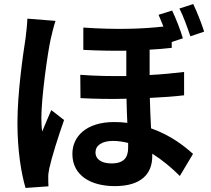

<svg xmlns="http://www.w3.org/2000/svg" viewBox="-20 -862 1040 947"><path d="M451 -111C451 -144 482 -167 538 -167C562 -167 587 -163 612 -157C612 -148 612 -140 612 -133C612 -85 591 -56 530 -56C482 -56 451 -75 451 -111ZM933 -842 865 -820C885 -781 904 -727 919 -683L987 -706C975 -744 952 -803 933 -842ZM254 -759 115 -770C114 -738 109 -699 106 -673C94 -596 66 -406 66 -255C66 -119 85 -5 106 65L219 57C218 42 218 26 218 15C217 4 220 -17 223 -31C235 -86 267 -188 296 -270L233 -319C219 -286 202 -248 188 -213C185 -234 184 -262 184 -281C184 -381 215 -603 230 -669C234 -687 246 -738 254 -759ZM829 -810 762 -789C770 -771 778 -751 786 -731C679 -719 553 -715 391 -726V-616C469 -612 540 -611 603 -612V-487C530 -486 454 -487 376 -493L377 -378C454 -374 531 -373 604 -375C605 -335 606 -294 608 -256C587 -259 565 -260 542 -260C407 -260 337 -190 337 -103C337 5 430 56 546 56C676 56 731 -4 731 -92C731 -96 731 -100 731 -104C779 -74 825 -36 867 6L932 -103C893 -138 825 -194 725 -229C723 -275 720 -325 719 -379C781 -382 839 -386 888 -392V-507C836 -501 779 -495 718 -492V-617C757 -619 793 -622 827 -626V-655L882 -673C871 -712 848 -770 829 -810Z"/></svg>

Font: Source Han Sans CN
Style: Bold
Weight: 700
Designer: Ryoko NISHIZUKA 西塚涼子 (kana, bopomofo & ideographs); Paul D. Hunt (Latin, Greek & Cyrillic); Sandoll Communications 산돌커뮤니
Foundry: Adobe
Version: Version 2.001;hotconv 1.0.107;makeotfexe 2.5.65593